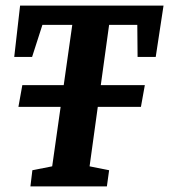

<svg xmlns="http://www.w3.org/2000/svg" viewBox="-20 -668 606 688"><path d="M46 -285 60 -363H499L485 -285ZM89 0 96 -58 167 -72 239 -579H132L95 -464H31L52 -648H566L538 -464H473L472 -579H371L301 -72L371 -58L363 0Z"/></svg>

Font: Faustina
Style: Bold Italic
Weight: 700
Italic angle: -8°
Designer: Alfonso Garcia
Foundry: http://www.omnibus-type.com
Version: Version 1.200